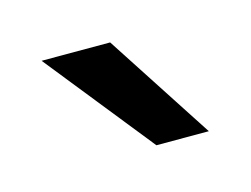

<svg xmlns="http://www.w3.org/2000/svg" viewBox="-40 -788 361 276"><g transform="rotate(-15 140.0 -650.0)"><path d="M37 -730H139L243 -570H165Z"/></g></svg>

Font: Golos UI VF
Style: Regular
Weight: 400
Designer: A.Korolkova, Vitaly Kuzmin
Foundry: ParaType Ltd
Version: Version 2.000